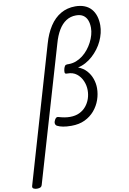

<svg xmlns="http://www.w3.org/2000/svg" viewBox="-238 -1103 1143 1702"><g transform="rotate(-10 333.5 -251.5)"><path d="M-48 515Q-65 515 -78.5 508Q-92 501 -87 483L268 -736Q293 -824 334.5 -887.5Q376 -951 434 -984.5Q492 -1018 565 -1018Q611 -1018 647 -1004Q683 -990 707 -963Q731 -936 743 -898.5Q755 -861 755 -815Q755 -781 746.5 -745.5Q738 -710 722 -675.5Q706 -641 682.5 -609.5Q659 -578 630 -551.5Q601 -525 567 -506.5Q533 -488 496 -480Q542 -463 571.5 -430Q601 -397 615.5 -355.5Q630 -314 630 -271Q630 -218 612 -166.5Q594 -115 558.5 -73Q523 -31 471 -6Q419 19 349 19Q305 19 274 13Q243 7 222 -4Q209 -12 207 -26.5Q205 -41 215 -59Q223 -73 230.5 -77Q238 -81 248 -78Q275 -70 300 -65.5Q325 -61 351 -61Q399 -61 435 -78Q471 -95 495.5 -124.5Q520 -154 532.5 -190.5Q545 -227 545 -267Q545 -311 527.5 -351.5Q510 -392 477 -418Q444 -444 394 -444H388Q371 -444 370.5 -459Q370 -474 375 -492Q379 -506 385.5 -515Q392 -524 406 -524H420Q455 -524 486.5 -536Q518 -548 546 -569.5Q574 -591 596.5 -619Q619 -647 635.5 -679Q652 -711 661 -743.5Q670 -776 670 -807Q670 -847 658 -876.5Q646 -906 621.5 -922Q597 -938 558 -938Q508 -938 468.5 -912.5Q429 -887 400 -838.5Q371 -790 352 -721L-2 489Q-5 502 -15.5 508.5Q-26 515 -48 515Z"/></g></svg>

Font: Playwrite AU QLD
Style: Regular
Weight: 400
Designer: Veronika Burian, José Scaglione
Foundry: TypeTogether
Version: Version 1.002